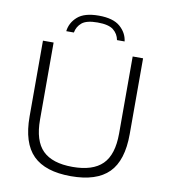

<svg xmlns="http://www.w3.org/2000/svg" viewBox="-100 -1024 987 1118"><g transform="rotate(10 394.0 -465.5)"><path d="M394.5 9Q243 9 170.5 -63.2Q98 -135.5 98 -292V-740H161V-285Q161 -159 218 -102.5Q275 -46 394.5 -46Q514 -46 571.2 -102.5Q628.5 -159 628.5 -285V-740H690V-292Q690 -135.5 618 -63.2Q546 9 394.5 9ZM222 -818Q228 -869 268.5 -904.5Q309 -940 393.5 -940Q478.5 -940 519.8 -904.2Q561 -868.5 567 -818H522Q515.5 -854 487.2 -876.8Q459 -899.5 393.5 -899.5Q328.5 -899.5 301 -876.8Q273.5 -854 267 -818Z"/></g></svg>

Font: Encode Sans Exp Lt
Style: Regular
Weight: 300
Width: 7
Designer: Multiple Designers
Foundry: Impallari Type
Version: Version 3.002; ttfautohint (v1.8.3) -l 8 -r 50 -G 200 -x 14 